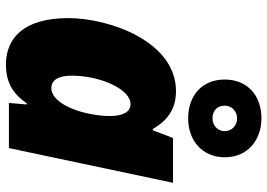

<svg xmlns="http://www.w3.org/2000/svg" viewBox="-147 -744 901 647"><g transform="rotate(90 303.5 -420.5)"><path d="M379 -604C453 -604 510 -651 510 -728C510 -804 452 -851 379 -851C302 -851 248 -804 248 -727C248 -651 302 -604 379 -604ZM379 -686C352 -686 336 -703 336 -727C336 -752 356 -769 379 -769C402 -769 422 -752 422 -727C422 -703 402 -686 379 -686ZM198 10C263 10 300 -19 328 -60H332L327 0H479L596 -553H445L419 -485H415C387 -532 350 -563 287 -563C118 -563 41 -335 41 -201C41 -44 113 10 198 10ZM277 -143C249 -143 235 -168 235 -212C235 -307 280 -410 331 -410C358 -410 371 -382 371 -341C371 -321 369 -300 365 -280C353 -209 319 -143 277 -143Z"/></g></svg>

Font: Noto Sans UI Black
Style: Italic
Weight: 900
Italic angle: -372°
Designer: Monotype Design Team
Foundry: Monotype Imaging Inc.
Version: Version 1.901